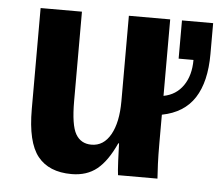

<svg xmlns="http://www.w3.org/2000/svg" viewBox="-44 -576 727 635"><g transform="rotate(5 319.5 -259.0)"><path d="M203.1 -528.3V-231.9Q203.1 -151.9 220.2 -122.3Q237.3 -92.8 272.5 -92.8Q313 -92.8 335.9 -133.5Q358.9 -174.3 358.9 -245.1V-528.3H496.1V-274.4Q537.6 -282.2 561 -315.9Q584.5 -349.6 584.5 -401.4H535.2V-528.3H638.7V-425.8Q638.7 -333.5 604 -279.8Q569.3 -226.1 496.1 -211.9V-118.2Q496.1 -75.7 497.3 -48.6Q498.5 -21.5 500 0H369.1Q367.2 -12.2 365.5 -47.4Q363.8 -82.5 363.3 -105H360.8Q333.5 -44.9 299.8 -17.6Q266.1 9.8 215.3 9.8Q140.1 9.8 103 -36.6Q65.9 -83 65.9 -192.9V-528.3Z"/></g></svg>

Font: Liberation Mono
Style: Bold
Weight: 700
Monospace: yes
Designer: Steve Matteson
Foundry: Ascender Corporation
Version: Version 2.1.5